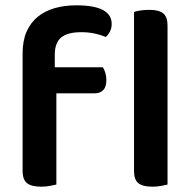

<svg xmlns="http://www.w3.org/2000/svg" viewBox="-20 -695 720 722"><path d="M186 -442H367Q372 -434 376 -421.5Q380 -409 380 -394Q380 -368 368 -356Q356 -344 336 -344H192V-1Q183 1 168 4Q153 7 134 7Q99 7 82 -6Q65 -19 65 -52V-494Q65 -542 80 -576Q95 -610 122 -632Q149 -654 186 -664.5Q223 -675 267 -675Q400 -675 400 -605Q400 -589 393.5 -576.5Q387 -564 378 -556Q359 -564 335.5 -569Q312 -574 286 -574Q234 -574 210 -554Q186 -534 186 -489ZM610 -1Q602 1 586.5 4Q571 7 553 7Q517 7 500.5 -6Q484 -19 484 -52V-650Q492 -653 507.5 -655.5Q523 -658 541 -658Q577 -658 593.5 -645Q610 -632 610 -599Z"/></svg>

Font: Baloo Thambi 2 SemiBold
Style: Regular
Weight: 600
Designer: Aadarsh Rajan and Ek Type
Foundry: Ek Type
Version: Version 1.640;hotconv 1.0.111;makeotfexe 2.5.65597; ttfautoh